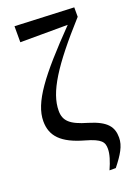

<svg xmlns="http://www.w3.org/2000/svg" viewBox="-192 -900 859 1205"><g transform="rotate(-20 238.0 -298.0)"><path d="M320 229H362C416 161 447 111 447 56C447 -14 416 -61 296 -97C184 -129 148 -164 148 -231C148 -354 240 -499 462 -745V-808L69 -825V-718L386 -719C142 -468 35 -327 35 -202C35 -103 93 -41 240 0C343 29 357 54 357 98C357 134 343 177 320 229Z"/></g></svg>

Font: Source Han Serif CN
Style: Bold
Weight: 700
Designer: Ryoko NISHIZUKA 西塚涼子 (kana & ideographs); Frank Grießhammer (Latin, Greek & Cyrillic); Wenlong ZHANG 张文龙 (bopomofo); San
Foundry: Adobe
Version: Version 2.003;hotconv 1.1.1;makeotfexe 2.6.0